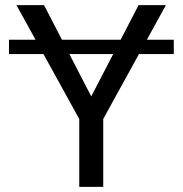

<svg xmlns="http://www.w3.org/2000/svg" viewBox="-20 -731 715 751"><path d="M659.7 -575.7V-519.5H15.1V-575.7ZM152.3 -710.9 336.9 -354 522 -710.9H628.9L383.8 -265.6V0H290V-265.6L44.4 -710.9Z"/></svg>

Font: RobotoDEMO
Style: Regular
Weight: 400
Designer: Christian Robertson
Foundry: Google
Version: Version 2.136